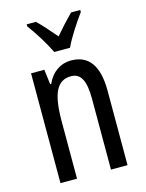

<svg xmlns="http://www.w3.org/2000/svg" viewBox="-116 -887 688 907"><g transform="rotate(-15 228.0 -434.0)"><path d="M197 -657H274C295 -703 337 -766 367 -807V-817H322C288 -782 270 -763 236 -723C206 -757 175 -794 150 -817H105V-807C140 -760 176 -701 197 -657ZM262 -598C211 -598 167 -568 144 -515H139L130 -588H65V-51H146V-330C146 -468 174 -526 244 -526C292 -526 312 -483 312 -399V-51H393V-415C393 -539 348 -598 262 -598Z"/></g></svg>

Font: Noto Sans Tamil UI ExtraCondensed
Style: Regular
Weight: 400
Width: 2
Designer: Jelle Bosma - Monotype Design Team
Foundry: Monotype Imaging Inc.
Version: Version 2.004